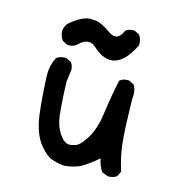

<svg xmlns="http://www.w3.org/2000/svg" viewBox="-87 -637 674 709"><g transform="rotate(15 250.0 -282.5)"><path d="M219 -8Q193 -10 170.5 -18.5Q148 -27 124 -57Q100 -87 89 -134Q78 -181 72 -310V-318Q72 -354 88 -384Q102 -394 119 -394H125L145 -384Q154 -372 154 -355Q154 -351 148 -310Q152 -194 160 -161Q168 -128 187 -106Q201 -88 219 -88Q225 -88 241 -92.5Q257 -97 280.5 -134Q304 -171 312.5 -235.5Q321 -300 335 -364Q347 -374 364 -374H370L390 -364Q400 -348 400 -327L399 -313Q401 -190 407 -139.5Q413 -89 429 -41L419 -21Q405 -12 388 -12Q383 -12 362 -21Q347 -44 343 -69Q296 -29 271.5 -19.5Q247 -10 219 -8ZM283 -429Q251 -429 217 -461Q204 -473 190 -473Q171 -473 150 -452Q139 -442 121 -442H115L96 -452Q84 -468 84 -489Q86 -505 96 -517Q142 -557 175 -557Q177 -557 195.5 -555.5Q214 -554 252 -528Q266 -518 277 -518Q296 -518 308 -547Q319 -557 337 -557H343L362 -547Q372 -532 372 -515V-509Q333 -429 283 -429Z"/></g></svg>

Font: Xiaolai SC
Style: Regular
Weight: 400
Designer: Nozomi Seto 瀬戸のぞみ
Version: Version 3.11;December 4, 2020;FontCreator 13.0.0.2613 64-bit